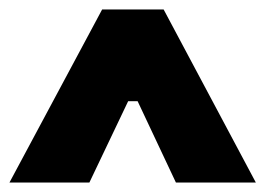

<svg xmlns="http://www.w3.org/2000/svg" viewBox="-23 -720 561 406"><path d="M-3 -334H166L248 -506H268L349 -334H518L323 -700H193Z"/></svg>

Font: Fixel Display Black
Style: Regular
Weight: 900
Designer: AlfaBravo + MacPaw
Foundry: Kyrylo Tkachov, Marchela Mozhyna, Serhii Makarenko, Maria Weinstein, Zakhar Kryvoshyya
Version: Version 1.211